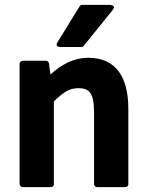

<svg xmlns="http://www.w3.org/2000/svg" viewBox="-20 -752 600 784"><path d="M60 0C60 5 65 12 73 12H188C193 12 200 8 200 0V-338C238 -375 263 -392 300 -392C345 -392 364 -372 364 -293V0C364 5 369 12 377 12H492C497 12 504 8 504 0V-308C504 -435 455 -516 341 -516C277 -516 229 -486 186 -448L180 -493C179 -498 175 -504 168 -504H73C68 -504 60 -499 60 -491ZM440 -711C456 -730 430 -732 430 -732H316C312 -732 307 -730 305 -726L215 -580C202 -560 226 -560 226 -560H312C316 -560 320 -562 322 -565Z"/></svg>

Font: Falling Sky
Style: Bd
Weight: 700
Designer: Paul D. Hunt
Foundry: Adobe Systems Incorporated
Version: Version 1.02